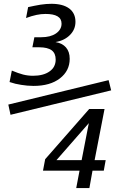

<svg xmlns="http://www.w3.org/2000/svg" viewBox="-20 -838 642 990"><path d="M152.8 -395Q136.2 -395 120.6 -396.5Q105 -397.9 89.4 -400.4Q73.7 -402.8 59.3 -406.2Q44.9 -409.7 29.3 -415L41 -474.1Q74.7 -460 99.1 -453.6Q124 -447.3 150.4 -447.3Q176.8 -447.3 198.2 -452.9Q219.7 -458.5 235.4 -469.7Q252 -481.4 259.5 -496.8Q267.1 -512.2 267.1 -530.8Q267.1 -563 246.6 -578.6Q225.1 -594.2 182.1 -594.2H147L157.2 -646H192.4Q240.2 -646 268.6 -665.5Q297.4 -685.5 297.4 -715.8Q297.4 -741.7 276.4 -753.9Q265.6 -760.3 250 -763.2Q234.4 -766.1 214.8 -766.1Q191.4 -766.1 168.5 -761.2Q143.6 -755.9 114.3 -745.1L125 -801.3Q142.1 -805.2 158.2 -808.3Q174.3 -811.5 189.5 -814Q219.2 -818.4 245.6 -818.4Q273.9 -818.4 297.1 -812.5Q320.3 -806.6 337.4 -793.9Q369.1 -769.5 369.1 -725.6Q369.1 -686.5 341.3 -658.2Q328.1 -644.5 309.6 -635Q291 -625.5 266.1 -621.1Q301.3 -615.2 320.3 -593.3Q329.6 -582.5 334.5 -568.1Q339.4 -553.7 339.4 -534.7Q339.4 -472.7 288.6 -433.6Q238.3 -395 152.8 -395ZM22.9 -298.8 540 -424.8 553.2 -372.1 34.2 -246.1ZM390.1 42H201.7L212.9 -17.1L439.9 -275.9H519L467.8 -12.2H524.9L515.1 42H457L440.9 131.8H373ZM400.9 -12.2 438 -203.1 271 -12.2Z"/></svg>

Font: Hack
Style: Italic
Weight: 400
Italic angle: -11°
Monospace: yes
Designer: Christopher Simpkins
Foundry: Christopher Simpkins
Version: Version 2.019; ttfautohint (v1.4.1) -l 4 -r 80 -G 350 -x 0 -